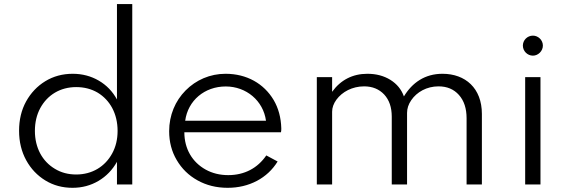

<svg xmlns="http://www.w3.org/2000/svg" viewBox="-20 -880 2707 916"><path d="M326 16C371.5 16 412.5 5 450 -17C487 -39 516.5 -69.5 538 -108V0H611V-860.5H538V-405.5C517 -444 488 -474 451 -495.5C414 -517 372.5 -528 327 -528C278 -528 234.5 -516 196 -492.5C157.5 -469 127 -436.5 104.5 -396C82 -355 71 -308.5 71 -256C71 -203.5 82.5 -156.5 105 -115.5C127.5 -74.5 158 -42.5 196.5 -19C235 4.5 278 16 326 16ZM343.5 -47.5C305.5 -47.5 271.5 -56.5 242 -74.5C182 -110 146.5 -175 146.5 -255.5C146.5 -296 155 -332.5 172 -364C206 -427 267.5 -464.5 343.5 -464.5C382 -464.5 416 -455.5 446 -438C505.5 -402 541 -337 541 -255.5C541 -215.5 532.5 -180 515.5 -148.5C481.5 -85.5 420 -47.5 343.5 -47.5Z M1066 16C1117 16 1163.5 5 1205.5 -17C1247 -39 1280 -70 1304.5 -109.5L1250.5 -138.5C1209 -78 1146.5 -44.5 1069 -44.5C1028.5 -44.5 992.5 -53.5 961 -71C898 -106 859.5 -169 859.5 -249H1320.5C1322 -256.5 1322 -260 1322 -268C1320.5 -319 1308.5 -364 1285.5 -403C1239 -481 1157.5 -528 1056 -528C982 -528 915 -498.5 865.5 -448.5C816 -398.5 787 -330.5 787 -254C787 -203 799 -157 823 -116.5C847 -75.5 880 -43 922.5 -19.5C964.5 4 1012.5 16 1066 16ZM863.5 -304C876.5 -400.5 956 -467.5 1057 -467.5C1155 -467.5 1236 -399.5 1249 -304Z M1564.5 0V-347C1564.5 -366.5 1571.5 -386 1585 -404.5C1612.5 -442 1661 -468 1717 -468C1756.5 -468 1788.5 -455 1813 -429C1837 -403 1849 -368 1849 -323.5V0H1922V-341.5C1922 -362 1928.5 -382.5 1942 -402C1968.5 -441 2016 -468 2072 -468C2112.5 -468 2145 -454.5 2169.5 -427C2194 -399.5 2206 -362.5 2206 -316V0H2279V-336.5C2279 -459.5 2200 -528 2091 -528C2007 -528 1946.5 -485.5 1907 -420C1895 -453.5 1873.5 -479.5 1842.5 -499C1811 -518.5 1774.5 -528 1732.5 -528C1662.5 -528 1605 -498.5 1564.5 -442V-512H1491.5V0Z M2522.5 -614.5C2547.5 -614.5 2570 -636.5 2570 -662.5C2570 -689 2547.5 -710 2522.5 -710C2496 -710 2474.5 -688.5 2474.5 -662.5C2474.5 -636.5 2496 -614.5 2522.5 -614.5ZM2558.5 0V-512H2485.5V0Z"/></svg>

Font: Spartan
Style: Regular
Weight: 400
Designer: Matt Bailey, Mirko Velimirovic
Foundry: Matt Bailey
Version: Version 1.003